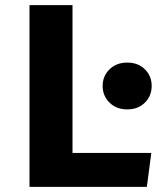

<svg xmlns="http://www.w3.org/2000/svg" viewBox="-20 -731 655 751"><path d="M95.4 0V-710.8H263.6V-132.8H571.8L554.4 0ZM477.9 -486.2Q520 -486.2 546.7 -460Q573.3 -433.8 573.3 -394.9Q573.3 -355.9 546.7 -329.5Q520 -303.1 477.9 -303.1Q435.4 -303.1 408.5 -329.5Q381.5 -355.9 381.5 -394.9Q381.5 -433.8 408.5 -460Q435.4 -486.2 477.9 -486.2Z"/></svg>

Font: FiraCode Nerd Font
Style: Bold
Weight: 700
Designer: Carrois Corporate, Edenspiekermann AG, Nikita Prokopov
Foundry: Carrois Corporate, Edenspiekermann AG, Nikita Prokopov
Version: Version 6.002;Nerd Fonts 2.1.0